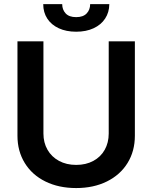

<svg xmlns="http://www.w3.org/2000/svg" viewBox="-20 -909 745 939"><path d="M639.6 -707V-245.1Q639.6 -169.9 603.8 -111.8Q567.9 -53.7 502.7 -21.5Q437.5 10.7 352.5 10.7Q267.1 10.7 201.9 -21.5Q136.7 -53.7 101.1 -111.8Q65.4 -169.9 65.4 -245.1V-707H192.4V-255.9Q192.4 -211.4 212.2 -176.8Q231.9 -142.1 268.3 -122.3Q304.7 -102.5 352.5 -102.5Q400.4 -102.5 436.5 -122.1Q472.7 -141.6 492.2 -176.5Q511.7 -211.4 511.7 -255.9V-707ZM352.5 -753.9Q303.7 -753.9 267.3 -770.8Q231 -787.6 211.2 -818.1Q191.4 -848.6 191.4 -888.7H284.2Q284.2 -861.8 301 -843.5Q317.9 -825.2 352.5 -825.2Q386.7 -825.2 403.8 -843.3Q420.9 -861.3 420.9 -888.7H514.6Q514.2 -848.6 494.1 -818.1Q474.1 -787.6 437.7 -770.8Q401.4 -753.9 352.5 -753.9Z"/></svg>

Font: Pretendard SemiBold
Style: Regular
Weight: 600
Designer: Base glyphs from Inter by Rasmus Andersson; Hangeul glyphs from Noto Sans CJK(Source Han Sans) by Jang Soo-young and Kan
Foundry: Kil Hyung-jin
Version: Version 1.309